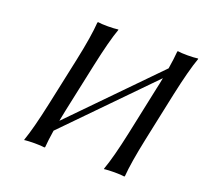

<svg xmlns="http://www.w3.org/2000/svg" viewBox="-114 -781 974 918"><g transform="rotate(20 372.5 -322.5)"><path d="M200.7 -444.8Q228 -573.2 232.9 -645L235.8 -647.9Q252 -645 286.1 -645Q301.8 -645 314.9 -645.8Q328.1 -646.5 333.5 -647.5L338.9 -647.9V-645Q316.4 -584 286.6 -444.8L234.4 -200.2Q231.4 -187 228 -168.5Q224.1 -147.9 222.7 -141.1L627.9 -555.7Q636.2 -606.4 639.2 -645L641.6 -647.9Q657.7 -645 691.9 -645Q707.5 -645 720.7 -645.8Q733.9 -646.5 739.3 -647.5L744.6 -647.9L745.1 -645Q721.7 -580.6 692.4 -444.8L640.6 -200.2Q612.8 -67.9 607.9 0L605.5 2.9Q589.4 0 555.2 0Q539.6 0 526.4 0.7Q513.2 1.5 507.8 2L502.4 2.9L502 0Q526.4 -67.4 554.7 -200.2L606.4 -444.8L612.3 -471.7Q616.2 -491.2 618.2 -502L212.9 -87.4Q204.6 -34.7 202.1 0L199.2 2.9Q183.1 0 148.9 0Q133.3 0 120.1 0.7Q106.9 1.5 101.6 2L96.2 2.9V0Q119.1 -64 148.4 -200.2Z"/></g></svg>

Font: Linux Biolinum G
Style: Italic
Weight: 400
Italic angle: -12°
Designer: Philipp H. Poll
Foundry: Philipp H. Poll
Version: Version 0.5.1